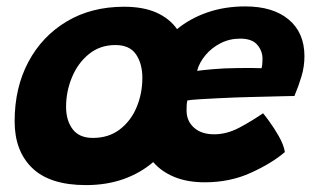

<svg xmlns="http://www.w3.org/2000/svg" viewBox="-20 -552 958 584"><path d="M241.5 11Q132 11 78.2 -40.8Q24.5 -92.5 24.5 -183Q24.5 -285 66.2 -363.5Q108 -442 183 -486.8Q258 -531.5 357.5 -531.5Q415.5 -531.5 455.5 -513.8Q495.5 -496 518.5 -463.5Q559 -496.5 611.5 -514.5Q664 -532.5 726 -532.5Q810.5 -532.5 858.2 -492.5Q906 -452.5 906 -381Q906 -349.5 897.2 -320.2Q888.5 -291 875.5 -260Q870 -260 847.8 -259.5Q825.5 -259 796.2 -258.2Q767 -257.5 739.2 -256.8Q711.5 -256 695.5 -255.5Q669 -254.5 639.5 -253Q610 -251.5 585.5 -250Q561 -248.5 550 -246.5Q548 -239 547.8 -231Q547.5 -223 547.5 -215.5Q547.5 -184 570 -163.8Q592.5 -143.5 631.5 -143.5Q670.5 -143.5 709.5 -164.5Q748.5 -185.5 780 -207.5Q783.5 -204 798.2 -184Q813 -164 828 -137.8Q843 -111.5 846.5 -89.5Q807 -55.5 743.2 -26.5Q679.5 2.5 603 2.5Q549.5 2.5 510.2 -13.8Q471 -30 446 -59Q407 -25.5 355.5 -7.2Q304 11 241.5 11ZM579.5 -336.5Q594 -338.5 626.8 -341.5Q659.5 -344.5 702 -345Q726 -345.5 747.8 -345.2Q769.5 -345 775.5 -344.5Q778.5 -354.5 778.5 -373Q778.5 -397 762.5 -415.8Q746.5 -434.5 710.5 -434.5Q678 -434.5 650.8 -420.5Q623.5 -406.5 604.8 -384Q586 -361.5 579.5 -336.5ZM262.5 -132.5Q310.5 -132.5 344.2 -158.2Q378 -184 395.5 -225.8Q413 -267.5 413 -315.5Q413 -358 393.8 -386.5Q374.5 -415 331 -415Q284.5 -415 250.8 -387.8Q217 -360.5 199 -317.2Q181 -274 181 -227Q181 -185.5 201 -159Q221 -132.5 262.5 -132.5Z"/></svg>

Font: Grandstander
Style: Bold Italic
Weight: 700
Italic angle: -15°
Designer: Tyler Finck
Foundry: Etcetera Type Co
Version: Version 1.200; ttfautohint (v1.8.3)